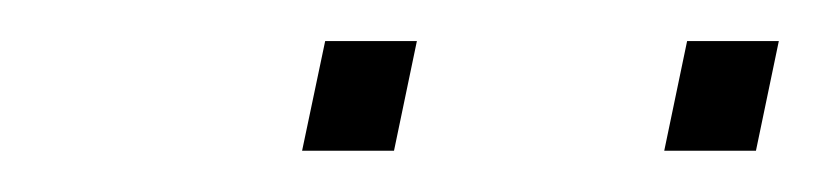

<svg xmlns="http://www.w3.org/2000/svg" viewBox="-20 -731 401 94"><path d="M172.9 -657.2H127.9L139.2 -710.9H184.1ZM350.1 -657.2H305.2L316.4 -710.9H361.3Z"/></svg>

Font: Ufes Sans Thin
Style: Italic
Weight: 100
Designer: Ricardo Esteves & Thais Bronze
Foundry: ProDesignUfes - Ricardo Esteves, Thais Bronze
Version: Version 2.0